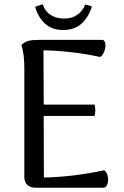

<svg xmlns="http://www.w3.org/2000/svg" viewBox="-20 -881 580 901"><path d="M276.9 -740.2Q222.7 -740.2 190.2 -771Q157.7 -801.8 145 -849.1L180.2 -860.8Q191.9 -827.1 218.5 -810.5Q245.1 -793.9 282.2 -793.9Q317.4 -793.9 342.5 -811.3Q367.7 -828.6 379.9 -859.9L411.1 -851.1Q396.5 -801.3 363.3 -770.8Q330.1 -740.2 276.9 -740.2ZM469.2 -82Q481 -74.7 485.4 -54.7Q489.7 -34.7 484.1 -17.3Q478.5 0 463.9 0H147Q123 0 108.6 -13.2Q94.2 -26.4 94.2 -49.8V-562Q94.2 -629.4 80.1 -669.9Q95.7 -684.1 112.5 -689Q129.4 -693.8 159.2 -693.8H459Q471.7 -693.8 474.1 -676.3Q476.6 -658.7 469 -638.9Q461.4 -619.1 449.2 -613.8Q318.4 -642.1 184.1 -645L185.1 -390.1H423.8Q430.7 -364.7 423.8 -336.9H185.1L186 -47.9Q322.8 -50.8 469.2 -82Z"/></svg>

Font: Arima Madurai Medium
Style: Regular
Weight: 500
Designer: Joana Correia and Natanael Gama
Foundry: NDISCOVER
Version: Version 1.019;PS 001.019;hotconv 1.0.88;makeotf.lib2.5.64775